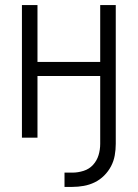

<svg xmlns="http://www.w3.org/2000/svg" viewBox="-20 -540 540 753"><path d="M233 193V137H264Q286 137 308 130Q330 123 345 106.5Q360 90 366.5 68.5Q373 47 373 24V-242H127V0H66V-520H127V-297H373V-520H434V24Q434 47 430 69.5Q426 92 415.5 112Q405 132 388.5 148.5Q372 165 351.5 175Q331 185 308.5 189Q286 193 264 193Z"/></svg>

Font: Iosevka SS04 Light
Style: Regular
Weight: 300
Monospace: yes
Designer: Belleve Invis
Foundry: Belleve Invis
Version: Version 19.0.0; ttfautohint (v1.8.4)